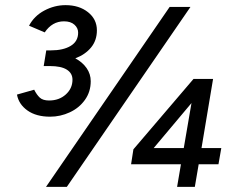

<svg xmlns="http://www.w3.org/2000/svg" viewBox="-20 -727 918 747"><path d="M46 -359 113 -378Q123 -358 135 -347Q147 -336 171 -336Q210 -336 236 -359.5Q262 -383 262 -417Q262 -442 240 -456Q218 -470 174 -470H150L152 -482L160 -531H178Q226 -531 255 -548.5Q284 -566 284 -600Q284 -618 269.5 -631Q255 -644 229 -644Q183 -644 154 -601L93 -627Q113 -665 152.5 -686Q192 -707 235 -707Q288 -707 322.5 -679.5Q357 -652 357 -609Q357 -570 334.5 -542.5Q312 -515 273 -500Q301 -485 317 -462Q333 -439 333 -411Q333 -370 310.5 -338.5Q288 -307 251.5 -290Q215 -273 175 -273Q121 -273 87 -297Q53 -321 46 -359ZM640 -700H721L240 0H159ZM499 -146 733 -420H809L764 -151H841L830 -88H753L738 0H669L684 -88H490ZM695 -151 725 -326 578 -151Z"/></svg>

Font: Oak Sans
Style: Italic
Weight: 400
Italic angle: -9.49998°
Foundry: Erik Kennedy, Walven
Version: Version 1.000